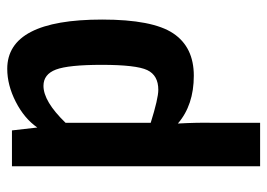

<svg xmlns="http://www.w3.org/2000/svg" viewBox="-124 -419 738 530"><g transform="rotate(-90 245.0 -154.0)"><path d="M320 -503Q456 -503 456 -241Q456 -102 418 -45Q380 12 301 12Q220 12 169 -32Q172 21 171 66V195H51V-490H150L158 -420Q183 -456 229 -479.5Q275 -503 320 -503ZM262 -86Q302 -86 316.5 -116.5Q331 -147 331 -242Q331 -334 318 -368.5Q305 -403 273 -403Q230 -403 171 -342V-107Q238 -86 262 -86Z"/></g></svg>

Font: Exo 2 Semi Bold Condensed
Style: Regular
Weight: 600
Width: 3
Designer: Natanael Gama
Version: Version 1.001;PS 001.001;hotconv 1.0.70;makeotf.lib2.5.58329